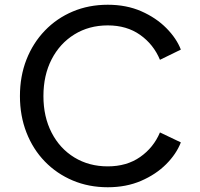

<svg xmlns="http://www.w3.org/2000/svg" viewBox="-20 -777 841 809"><path d="M434 12Q354 12 286.5 -16.5Q219 -45 169 -96.5Q119 -148 91.5 -218.5Q64 -289 64 -372Q64 -456 91.5 -526Q119 -596 169 -648Q219 -700 286.5 -728.5Q354 -757 434 -757Q513 -757 575.5 -729.5Q638 -702 681 -658.5Q724 -615 742 -568L654 -525Q627 -590 570.5 -630Q514 -670 434 -670Q355 -670 293.5 -632Q232 -594 197.5 -527Q163 -460 163 -372Q163 -285 197.5 -218Q232 -151 293.5 -113.5Q355 -76 434 -76Q514 -76 570.5 -115.5Q627 -155 654 -219L742 -177Q723 -128 680 -85Q637 -42 574.5 -15Q512 12 434 12Z"/></svg>

Font: Plus Jakarta Text
Style: Regular
Weight: 400
Designer: Gumpita Rahayu
Foundry: Tokotype Studio
Version: Version 1.000